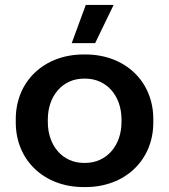

<svg xmlns="http://www.w3.org/2000/svg" viewBox="-20 -750 686 779"><path d="M366 -575 441 -730H328L271 -575ZM319 9H327C487 9 602 -100 602 -253V-267C602 -420 487 -529 327 -529H319C159 -529 44 -420 44 -267V-253C44 -100 159 9 319 9ZM320 -89C235 -89 174 -158 174 -255V-265C174 -362 235 -431 320 -431H326C412 -431 473 -362 473 -265V-255C473 -158 411 -89 326 -89Z"/></svg>

Font: Fixel Display SemiBold
Style: Regular
Weight: 600
Designer: AlfaBravo + MacPaw
Foundry: Kyrylo Tkachov, Marchela Mozhyna, Serhii Makarenko, Maria Weinstein, Zakhar Kryvoshyya
Version: Version 1.211